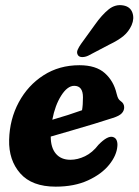

<svg xmlns="http://www.w3.org/2000/svg" viewBox="-20 -706 531 736"><path d="M430 -146.5Q427.5 -110.5 398.5 -74.5Q369.5 -38.5 317.2 -14.5Q265 9.5 193.5 9.5Q102.5 9.5 57.8 -41.2Q13 -92 15 -170Q17 -249 52 -314Q87 -379 147 -417.5Q207 -456 284.5 -456Q348 -456 382 -425.5Q416 -395 427 -347Q430.5 -333 433.8 -327.8Q437 -322.5 442.5 -318.5Q455.5 -310 456 -295.5Q456.5 -282.5 447 -272Q437.5 -261.5 411.5 -253.5Q381.5 -243.5 340 -231Q298.5 -218.5 254.8 -205.8Q211 -193 174.5 -182.5Q174.5 -140 194.2 -116.8Q214 -93.5 250 -93.5Q277.5 -93.5 306 -107.2Q334.5 -121 357.5 -151Q392 -186.5 412.5 -181Q423 -178 427 -168.5Q431 -159 430 -146.5ZM264.5 -377Q238.5 -377 214.8 -339.8Q191 -302.5 180.5 -247Q210 -255.5 240.5 -265.2Q271 -275 294.5 -283.5Q298 -303.5 298 -333Q298 -377 264.5 -377ZM344 -611.5Q370 -648.5 396.2 -669.8Q422.5 -691 453.5 -685Q479.5 -680 487.5 -657.5Q495.5 -635 484.5 -609.5Q473.5 -585 453.5 -568.2Q433.5 -551.5 398 -534.5L318 -492.5Q306 -487 294.5 -487.2Q283 -487.5 278.5 -495Q273 -504 277.5 -514.8Q282 -525.5 290.5 -537.5Z"/></svg>

Font: Fraunces 144pt S100
Style: Bold Italic
Weight: 700
Italic angle: -16°
Version: Version 1.000; ttfautohint (v1.8.3)